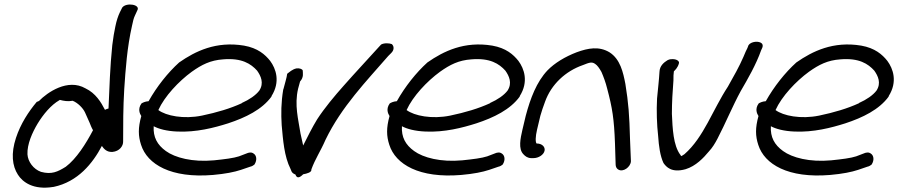

<svg xmlns="http://www.w3.org/2000/svg" viewBox="-20 -761 4056 867"><path d="M470 -271C465 -270 459 -268 454 -265C436 -300 412 -340 366 -362C286 -408 194 -344 156 -305C153 -303 148 -302 146 -301C109 -257 73 -202 52 -138C29 -68 35 -12 61 28C82 61 130 98 221 83H222C332 60 399 -24 440 -102C448 -90 462 -73 488 -75C520 -78 537 -102 536 -123C536 -196 536 -276 541 -358C547 -448 554 -547 576 -644C580 -664 584 -680 589 -690L600 -714C616 -741 550 -751 532 -727L521 -705C513 -688 506 -667 501 -642C496 -619 491 -590 487 -557C477 -461 474 -363 470 -271ZM104 -64C102 -110 126 -163 150 -203C175 -244 210 -287 249 -309L250 -310C269 -305 287 -302 308 -306C331 -297 355 -273 364 -253L385 -206C389 -196 393 -185 400 -173C368 -112 325 -44 277 -8C240 15 213 28 165 15C131 3 106 -31 104 -64Z M1206 -327C1247 -392 1226 -451 1200 -486C1177 -515 1144 -544 1082 -555C956 -576 862 -530 789 -479C738 -433 688 -370 651 -304C635 -303 624 -297 619 -294C601 -269 611 -248 618 -237C603 -183 604 -147 617 -107C645 -19 752 45 942 29C998 24 1038 16 1068 6L1109 -8C1119 -10 1125 -15 1129 -18C1143 -40 1137 -60 1126 -67C1120 -72 1112 -74 1102 -71H1101L1059 -55C1035 -47 995 -42 946 -37C849 -28 770 -49 729 -79C690 -107 671 -142 674 -191C696 -179 732 -169 780 -167C866 -163 947 -184 1010 -204C1089 -230 1163 -266 1206 -325ZM695 -264C723 -326 787 -394 846 -437C891 -469 930 -489 988 -493C1072 -500 1113 -473 1141 -442C1158 -418 1173 -386 1151 -352C1135 -331 1106 -311 1072 -296V-295C1020 -271 959 -253 892 -239C809 -222 730 -238 695 -264Z M1386 4C1404 -45 1427 -77 1450 -130C1522 -279 1635 -395 1733 -508L1746 -521C1762 -536 1759 -554 1749 -562C1738 -566 1716 -568 1701 -560L1689 -547C1644 -497 1584 -433 1532 -374C1491 -328 1445 -273 1412 -222C1390 -186 1368 -142 1349 -104C1346 -119 1341 -139 1337 -158C1327 -223 1309 -286 1326 -360C1329 -372 1332 -383 1335 -393C1353 -413 1347 -432 1347 -443C1344 -450 1331 -454 1318 -452C1300 -448 1285 -434 1282 -432L1276 -427L1277 -429C1275 -410 1266 -384 1260 -359L1259 -357C1249 -297 1249 -247 1252 -196C1258 -130 1263 -55 1292 2C1295 6 1294 20 1314 27C1321 47 1334 41 1349 26C1366 23 1387 17 1386 6Z M2327 -327C2368 -392 2347 -451 2321 -486C2298 -515 2265 -544 2203 -555C2077 -576 1983 -530 1910 -479C1859 -433 1809 -370 1772 -304C1756 -303 1745 -297 1740 -294C1722 -269 1732 -248 1739 -237C1724 -183 1725 -147 1738 -107C1766 -19 1873 45 2063 29C2119 24 2159 16 2189 6L2230 -8C2240 -10 2246 -15 2250 -18C2264 -40 2258 -60 2247 -67C2241 -72 2233 -74 2223 -71H2222L2180 -55C2156 -47 2116 -42 2067 -37C1970 -28 1891 -49 1850 -79C1811 -107 1792 -142 1795 -191C1817 -179 1853 -169 1901 -167C1987 -163 2068 -184 2131 -204C2210 -230 2284 -266 2327 -325ZM1816 -264C1844 -326 1908 -394 1967 -437C2012 -469 2051 -489 2109 -493C2193 -500 2234 -473 2262 -442C2279 -418 2294 -386 2272 -352C2256 -331 2227 -311 2193 -296V-295C2141 -271 2080 -253 2013 -239C1930 -222 1851 -238 1816 -264Z M2343 -65C2352 -55 2363 -47 2379 -47H2389C2412 -47 2435 -62 2439 -80C2443 -98 2427 -113 2404 -113H2403C2397 -120 2398 -145 2405 -175L2420 -238C2426 -258 2432 -278 2441 -301C2469 -380 2534 -440 2612 -467C2642 -479 2653 -483 2668 -472C2677 -466 2686 -454 2696 -436C2705 -415 2715 -389 2722 -360C2745 -274 2753 -224 2757 -114L2760 -18C2760 -9 2764 0 2771 4C2793 19 2828 -7 2829 -33L2825 -131C2822 -243 2818 -295 2804 -382C2794 -434 2781 -494 2732 -525C2685 -553 2636 -544 2584 -525C2532 -505 2485 -477 2452 -443C2403 -391 2375 -317 2354 -238L2339 -175C2330 -136 2320 -89 2343 -65Z M2958 -437C2956 -401 2951 -359 2947 -316C2944 -261 2946 -198 2952 -146C2955 -101 2961 -57 2976 -25C2988 -8 3012 21 3076 3C3122 -11 3157 -48 3181 -77C3197 -94 3209 -114 3220 -135C3256 -204 3288 -282 3325 -350C3357 -405 3394 -469 3417 -534L3422 -545C3424 -550 3426 -557 3421 -564C3408 -578 3371 -574 3360 -557L3355 -544C3351 -536 3344 -522 3337 -504C3319 -462 3292 -414 3267 -370C3198 -265 3158 -141 3071 -65C3066 -62 3061 -58 3057 -56L3053 -60V-62H3052C3020 -105 3017 -181 3014 -247C3014 -297 3017 -349 3021 -398C3021 -416 3021 -426 3023 -439C3027 -443 3041 -455 3046 -476C3048 -485 3036 -494 3017 -494C3010 -494 3004 -494 2994 -489C2978 -479 2959 -464 2958 -437Z M3993 -327C4034 -392 4013 -451 3987 -486C3964 -515 3931 -544 3869 -555C3743 -576 3649 -530 3576 -479C3525 -433 3475 -370 3438 -304C3422 -303 3411 -297 3406 -294C3388 -269 3398 -248 3405 -237C3390 -183 3391 -147 3404 -107C3432 -19 3539 45 3729 29C3785 24 3825 16 3855 6L3896 -8C3906 -10 3912 -15 3916 -18C3930 -40 3924 -60 3913 -67C3907 -72 3899 -74 3889 -71H3888L3846 -55C3822 -47 3782 -42 3733 -37C3636 -28 3557 -49 3516 -79C3477 -107 3458 -142 3461 -191C3483 -179 3519 -169 3567 -167C3653 -163 3734 -184 3797 -204C3876 -230 3950 -266 3993 -325ZM3482 -264C3510 -326 3574 -394 3633 -437C3678 -469 3717 -489 3775 -493C3859 -500 3900 -473 3928 -442C3945 -418 3960 -386 3938 -352C3922 -331 3893 -311 3859 -296V-295C3807 -271 3746 -253 3679 -239C3596 -222 3517 -238 3482 -264Z"/></svg>

Font: Stray Cat
Style: ExBdExtObl
Weight: 800
Version: Version 1.0